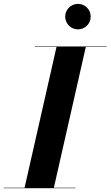

<svg xmlns="http://www.w3.org/2000/svg" viewBox="-62 -996 585 1016"><path d="M283 -908C283 -871 313.5 -840.5 350.5 -840.5C388 -840.5 418 -871 418 -908C418 -945.5 388 -975.5 350.5 -975.5C313.5 -975.5 283 -945.5 283 -908ZM-42.5 -2.5V0H337.5V-2.5H223L392 -747.5H502.5V-750H122.5V-747.5H237L68 -2.5Z"/></svg>

Font: Bodoni* 72pt
Style: Bold Italic
Weight: 700
Italic angle: -13°
Version: Version 2.3